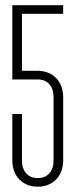

<svg xmlns="http://www.w3.org/2000/svg" viewBox="-20 -700 287 730"><path d="M220.2 -89.8Q220.2 -67.9 213.4 -49.6Q206.5 -31.2 193.8 -18.1Q181.2 -4.9 163.3 2.4Q145.5 9.8 123.5 9.8Q101.6 9.8 83.7 2.4Q65.9 -4.9 53.2 -18.1Q40.5 -31.2 33.7 -49.6Q26.9 -67.9 26.9 -89.8V-266.6H63.5V-89.4Q63.5 -59.1 79.6 -41Q95.7 -22.9 123.5 -22.9Q151.4 -22.9 167.5 -41Q183.6 -59.1 183.6 -89.4V-331.5Q183.6 -361.8 167.5 -379.9Q151.4 -397.9 123.5 -397.9H26.9V-680.2H220.2V-647.5H63.5V-430.7H123.5Q145.5 -430.7 163.3 -423.3Q181.2 -416 193.8 -402.8Q206.5 -389.6 213.4 -371.3Q220.2 -353 220.2 -331.1Z"/></svg>

Font: Tulpen One
Style: Regular
Weight: 400
Designer: Naima Ben Ayed
Foundry: Naima Ben Ayed, Anton Koovit
Version: Version 1.002